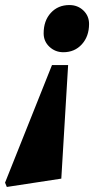

<svg xmlns="http://www.w3.org/2000/svg" viewBox="-64 -531 416 761"><path d="M206 -273 179 177 -37 210 -44 193 142 -273ZM211 -511Q244 -511 266.5 -489.5Q289 -468 289 -436Q289 -387 260.5 -355.5Q232 -324 187 -324Q155 -324 132 -345.5Q109 -367 109 -399Q109 -449 137.5 -480Q166 -511 211 -511Z"/></svg>

Font: Platypi Light
Style: Bold Italic
Weight: 700
Italic angle: -13°
Version: Version 1.200